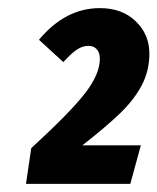

<svg xmlns="http://www.w3.org/2000/svg" viewBox="-20 -773 388 473"><path d="M348 -641Q348 -599 329.5 -563.5Q311 -528 277 -495Q243 -462 183 -415H327L301 -320H44L57 -408Q155 -498 190.5 -544.5Q226 -591 226 -628Q226 -643 218.5 -651.5Q211 -660 198 -660Q183 -660 169 -650.5Q155 -641 136 -620L76 -675Q141 -753 226 -753Q281 -753 314.5 -720.5Q348 -688 348 -641Z"/></svg>

Font: Fira Sans Extra Condensed ExtraBold
Style: Italic
Weight: 800
Width: 3
Italic angle: -8°
Designer: Carrois Corporate & Edenspiekermann AG
Foundry: Carrois Corporate GbR & Edenspiekermann AG
Version: Version 4.203